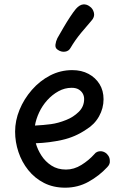

<svg xmlns="http://www.w3.org/2000/svg" viewBox="-20 -870 571 890"><path d="M282 0Q227 0 184 -22Q141 -44 111 -81.5Q81 -119 65.5 -165.5Q50 -212 50 -260Q50 -311 70.5 -361Q91 -411 127.5 -453Q164 -495 212 -520Q260 -545 315 -545Q358 -545 390.5 -527.5Q423 -510 441.5 -480Q460 -450 460 -410Q460 -368 439 -330.5Q418 -293 380 -270Q329 -235 268.5 -221.5Q208 -208 146 -206Q154 -177 172 -149Q190 -121 218.5 -102.5Q247 -84 286 -84Q323 -84 357.5 -105.5Q392 -127 417 -155Q423 -163 430.5 -166Q438 -169 445 -169Q457 -169 467 -163Q477 -157 483 -147Q489 -137 489 -125Q490 -117 487 -109.5Q484 -102 477 -95Q440 -55 390.5 -27.5Q341 0 282 0ZM142 -288Q182 -290 216 -294.5Q250 -299 287 -314Q320 -327 345 -351.5Q370 -376 370 -411Q370 -425 363.5 -436.5Q357 -448 344.5 -455.5Q332 -463 312 -463Q280 -463 251 -447Q222 -431 199 -405.5Q176 -380 161.5 -349Q147 -318 142 -288ZM307 -648Q299 -633 281.5 -630.5Q264 -628 248 -639Q235 -647 237 -663Q239 -679 246 -693Q259 -716 274.5 -742.5Q290 -769 305.5 -792.5Q321 -816 332 -829Q349 -848 365.5 -849.5Q382 -851 396 -840Q411 -830 415.5 -810.5Q420 -791 403 -773Q386 -754 357 -719Q328 -684 307 -648Z"/></svg>

Font: Playpen Sans Arabic
Style: Regular
Weight: 400
Designer: Azza Alameddine, Laura Meseguer, Veronika Burian, José Scaglione
Foundry: TypeTogether
Version: Version 2.000